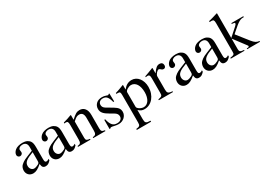

<svg xmlns="http://www.w3.org/2000/svg" viewBox="21 -1838 4423 3156"><g transform="rotate(-30 2232.0 -260.0)"><path d="M410.2 -117.2Q410.2 -80.1 417 -65.9Q423.8 -51.8 443.4 -51.8Q465.8 -51.8 492.2 -72.3V-43.9Q463.9 -12.7 442.4 -1Q420.9 10.7 392.6 10.7Q358.4 10.7 342.3 -8.3Q326.2 -27.3 322.3 -72.3Q271.5 -28.3 233.4 -8.8Q195.3 10.7 159.2 10.7Q106.4 10.7 73.7 -22.5Q41 -55.7 41 -108.4Q41 -134.8 51.3 -161.6Q61.5 -188.5 81.1 -205.1Q98.6 -220.7 113.8 -231.9Q128.9 -243.2 153.3 -255.4Q177.7 -267.6 216.8 -283.2Q255.9 -298.8 320.3 -325.2V-396.5Q320.3 -442.4 298.3 -465.8Q276.4 -489.3 235.4 -489.3Q201.2 -489.3 178.2 -473.1Q155.3 -457 155.3 -434.6Q155.3 -425.8 157.7 -412.1Q160.2 -398.4 160.2 -389.6Q160.2 -370.1 145 -356.4Q129.9 -342.8 110.4 -342.8Q90.8 -342.8 76.7 -356.9Q62.5 -371.1 62.5 -390.6Q62.5 -412.1 74.7 -434.6Q86.9 -457 108.4 -474.6Q130.9 -494.1 168.5 -504.9Q206.1 -515.6 250 -515.6Q300.8 -515.6 335.4 -498.5Q370.1 -481.4 388.7 -451.2Q400.4 -431.6 405.3 -405.8Q410.2 -379.9 410.2 -335.9ZM320.3 -297.9Q269.5 -279.3 233.9 -262.2Q198.2 -245.1 176.3 -227.1Q154.3 -209 144.5 -188.5Q134.8 -168 134.8 -143.6V-138.7Q134.8 -121.1 140.6 -105Q146.5 -88.9 156.7 -77.1Q167 -65.4 180.7 -58.6Q194.3 -51.8 209 -51.8Q226.6 -51.8 248.5 -59.1Q270.5 -66.4 290 -77.1Q309.6 -87.9 314.9 -99.6Q320.3 -111.3 320.3 -136.7Z M905.3 -117.2Q905.3 -80.1 912.1 -65.9Q918.9 -51.8 938.5 -51.8Q960.9 -51.8 987.3 -72.3V-43.9Q959 -12.7 937.5 -1Q916 10.7 887.7 10.7Q853.5 10.7 837.4 -8.3Q821.3 -27.3 817.4 -72.3Q766.6 -28.3 728.5 -8.8Q690.4 10.7 654.3 10.7Q601.6 10.7 568.8 -22.5Q536.1 -55.7 536.1 -108.4Q536.1 -134.8 546.4 -161.6Q556.6 -188.5 576.2 -205.1Q593.8 -220.7 608.9 -231.9Q624 -243.2 648.4 -255.4Q672.9 -267.6 711.9 -283.2Q751 -298.8 815.4 -325.2V-396.5Q815.4 -442.4 793.5 -465.8Q771.5 -489.3 730.5 -489.3Q696.3 -489.3 673.3 -473.1Q650.4 -457 650.4 -434.6Q650.4 -425.8 652.8 -412.1Q655.3 -398.4 655.3 -389.6Q655.3 -370.1 640.1 -356.4Q625 -342.8 605.5 -342.8Q585.9 -342.8 571.8 -356.9Q557.6 -371.1 557.6 -390.6Q557.6 -412.1 569.8 -434.6Q582 -457 603.5 -474.6Q626 -494.1 663.6 -504.9Q701.2 -515.6 745.1 -515.6Q795.9 -515.6 830.6 -498.5Q865.2 -481.4 883.8 -451.2Q895.5 -431.6 900.4 -405.8Q905.3 -379.9 905.3 -335.9ZM815.4 -297.9Q764.6 -279.3 729 -262.2Q693.4 -245.1 671.4 -227.1Q649.4 -209 639.6 -188.5Q629.9 -168 629.9 -143.6V-138.7Q629.9 -121.1 635.7 -105Q641.6 -88.9 651.9 -77.1Q662.1 -65.4 675.8 -58.6Q689.5 -51.8 704.1 -51.8Q721.7 -51.8 743.7 -59.1Q765.6 -66.4 785.2 -77.1Q804.7 -87.9 810.1 -99.6Q815.4 -111.3 815.4 -136.7Z M1007.8 -462.9Q1053.7 -475.6 1087.4 -486.3Q1121.1 -497.1 1161.1 -512.7L1169.9 -510.7V-421.9Q1198.2 -448.2 1219.7 -465.8Q1241.2 -483.4 1259.3 -493.7Q1277.3 -503.9 1294.4 -508.3Q1311.5 -512.7 1331.1 -512.7Q1392.6 -512.7 1427.7 -468.8Q1462.9 -424.8 1462.9 -345.7V-89.8Q1462.9 -49.8 1476.6 -35.2Q1490.2 -20.5 1530.3 -15.6V0H1298.8V-15.6Q1319.3 -17.6 1333 -22.5Q1346.7 -27.3 1355 -38.1Q1363.3 -48.8 1366.2 -66.4Q1369.1 -84 1369.1 -110.4V-343.8Q1369.1 -451.2 1288.1 -451.2Q1274.4 -451.2 1261.7 -448.2Q1249 -445.3 1235.8 -438.5Q1222.7 -431.6 1207.5 -418.9Q1192.4 -406.2 1171.9 -387.7V-74.2Q1171.9 -43.9 1187.5 -31.7Q1203.1 -19.5 1246.1 -15.6V0H1009.8V-15.6Q1031.2 -17.6 1044.4 -22Q1057.6 -26.4 1065.4 -36.1Q1073.2 -45.9 1076.2 -61Q1079.1 -76.2 1079.1 -99.6V-377Q1079.1 -418 1070.3 -433.1Q1061.5 -448.2 1038.1 -448.2Q1020.5 -448.2 1007.8 -443.4Z M1880.9 -349.6Q1862.3 -424.8 1835 -456.1Q1807.6 -487.3 1759.8 -487.3Q1720.7 -487.3 1697.3 -466.3Q1673.8 -445.3 1673.8 -411.1Q1673.8 -363.3 1721.7 -335L1841.8 -263.7Q1892.6 -233.4 1914.1 -203.6Q1935.5 -173.8 1935.5 -131.8Q1935.5 -102.5 1922.9 -76.2Q1910.2 -49.8 1889.2 -30.8Q1868.2 -11.7 1839.8 -0.5Q1811.5 10.7 1779.3 10.7Q1761.7 10.7 1741.2 8.3Q1720.7 5.9 1696.3 0Q1676.8 -4.9 1666 -6.8Q1655.3 -8.8 1645.5 -8.8Q1635.7 -8.8 1630.9 -5.9Q1626 -2.9 1620.1 4.9H1605.5V-168.9H1623Q1632.8 -126 1645.5 -96.7Q1658.2 -67.4 1674.8 -48.8Q1691.4 -30.3 1713.9 -22Q1736.3 -13.7 1764.6 -13.7Q1808.6 -13.7 1833.5 -35.2Q1858.4 -56.6 1858.4 -93.8Q1858.4 -143.6 1799.8 -176.8L1735.4 -213.9Q1699.2 -234.4 1674.3 -252.9Q1649.4 -271.5 1633.8 -290.5Q1618.2 -309.6 1611.3 -330.1Q1604.5 -350.6 1604.5 -374Q1604.5 -404.3 1615.7 -429.7Q1627 -455.1 1647 -473.6Q1667 -492.2 1695.3 -502Q1723.6 -511.7 1757.8 -511.7Q1796.9 -511.7 1833 -498Q1853.5 -489.3 1864.3 -489.3Q1868.2 -489.3 1870.1 -491.2Q1872.1 -493.2 1879.9 -500L1880.9 -502H1894.5L1898.4 -349.6Z M1991.2 -456.1Q2014.6 -462.9 2034.2 -469.2Q2053.7 -475.6 2072.3 -482.4Q2090.8 -489.3 2109.9 -496.6Q2128.9 -503.9 2151.4 -512.7L2158.2 -510.7V-424.8Q2195.3 -471.7 2233.9 -492.2Q2272.5 -512.7 2319.3 -512.7Q2359.4 -512.7 2393.6 -495.1Q2427.7 -477.5 2452.6 -445.8Q2477.5 -414.1 2491.7 -370.6Q2505.9 -327.1 2505.9 -275.4Q2505.9 -214.8 2487.8 -162.6Q2469.7 -110.4 2438 -71.8Q2406.2 -33.2 2363.3 -11.2Q2320.3 10.7 2270.5 10.7Q2252.9 10.7 2238.8 8.3Q2224.6 5.9 2211.9 0.5Q2199.2 -4.9 2186 -14.2Q2172.9 -23.4 2158.2 -37.1V138.7Q2158.2 165 2162.1 181.2Q2166 197.3 2176.8 206.5Q2187.5 215.8 2206.5 219.2Q2225.6 222.7 2256.8 222.7V242.2H1986.3V223.6Q2010.7 220.7 2026.4 216.8Q2042 212.9 2050.8 204.1Q2059.6 195.3 2062.5 181.6Q2065.4 168 2065.4 146.5V-375Q2065.4 -415 2056.6 -427.2Q2047.9 -439.5 2019.5 -439.5Q2011.7 -439.5 2005.4 -439.5Q1999 -439.5 1991.2 -438.5ZM2158.2 -97.7Q2158.2 -85 2168.9 -72.3Q2179.7 -59.6 2196.3 -48.8Q2212.9 -38.1 2233.9 -31.2Q2254.9 -24.4 2274.4 -24.4Q2304.7 -24.4 2329.6 -39.6Q2354.5 -54.7 2372.1 -81.5Q2389.6 -108.4 2399.4 -146.5Q2409.2 -184.6 2409.2 -230.5Q2409.2 -279.3 2399.4 -319.3Q2389.6 -359.4 2371.6 -387.2Q2353.5 -415 2328.1 -430.2Q2302.7 -445.3 2271.5 -445.3Q2252 -445.3 2231.9 -438.5Q2211.9 -431.6 2195.3 -420.9Q2178.7 -410.2 2168.5 -397.5Q2158.2 -384.8 2158.2 -372.1Z M2546.9 -451.2Q2571.3 -460 2591.8 -467.3Q2612.3 -474.6 2631.3 -481.9Q2650.4 -489.3 2669.4 -496.6Q2688.5 -503.9 2710.9 -512.7L2717.8 -510.7V-408.2Q2738.3 -438.5 2754.9 -458.5Q2771.5 -478.5 2787.1 -490.7Q2802.7 -502.9 2817.9 -507.8Q2833 -512.7 2850.6 -512.7Q2878.9 -512.7 2895.5 -496.6Q2912.1 -480.5 2912.1 -454.1Q2912.1 -429.7 2900.4 -416.5Q2888.7 -403.3 2869.1 -403.3Q2858.4 -403.3 2848.1 -407.7Q2837.9 -412.1 2824.2 -425.8Q2815.4 -433.6 2807.6 -437.5Q2799.8 -441.4 2794.9 -441.4Q2783.2 -441.4 2770 -432.1Q2756.8 -422.9 2745.1 -409.2Q2733.4 -395.5 2725.6 -379.9Q2717.8 -364.3 2717.8 -350.6V-99.6Q2717.8 -76.2 2721.7 -60.5Q2725.6 -44.9 2736.3 -35.6Q2747.1 -26.4 2765.6 -21.5Q2784.2 -16.6 2812.5 -15.6V0H2543.9V-15.6Q2570.3 -20.5 2586.4 -25.9Q2602.5 -31.2 2610.8 -39.1Q2619.1 -46.9 2621.6 -60.1Q2624 -73.2 2624 -93.8V-372.1Q2624 -409.2 2615.2 -424.3Q2606.4 -439.5 2585.9 -439.5Q2575.2 -439.5 2566.9 -438.5Q2558.6 -437.5 2546.9 -434.6Z M3321.3 -117.2Q3321.3 -80.1 3328.1 -65.9Q3335 -51.8 3354.5 -51.8Q3377 -51.8 3403.3 -72.3V-43.9Q3375 -12.7 3353.5 -1Q3332 10.7 3303.7 10.7Q3269.5 10.7 3253.4 -8.3Q3237.3 -27.3 3233.4 -72.3Q3182.6 -28.3 3144.5 -8.8Q3106.4 10.7 3070.3 10.7Q3017.6 10.7 2984.9 -22.5Q2952.1 -55.7 2952.1 -108.4Q2952.1 -134.8 2962.4 -161.6Q2972.7 -188.5 2992.2 -205.1Q3009.8 -220.7 3024.9 -231.9Q3040 -243.2 3064.5 -255.4Q3088.9 -267.6 3127.9 -283.2Q3167 -298.8 3231.4 -325.2V-396.5Q3231.4 -442.4 3209.5 -465.8Q3187.5 -489.3 3146.5 -489.3Q3112.3 -489.3 3089.4 -473.1Q3066.4 -457 3066.4 -434.6Q3066.4 -425.8 3068.8 -412.1Q3071.3 -398.4 3071.3 -389.6Q3071.3 -370.1 3056.2 -356.4Q3041 -342.8 3021.5 -342.8Q3002 -342.8 2987.8 -356.9Q2973.6 -371.1 2973.6 -390.6Q2973.6 -412.1 2985.8 -434.6Q2998 -457 3019.5 -474.6Q3042 -494.1 3079.6 -504.9Q3117.2 -515.6 3161.1 -515.6Q3211.9 -515.6 3246.6 -498.5Q3281.2 -481.4 3299.8 -451.2Q3311.5 -431.6 3316.4 -405.8Q3321.3 -379.9 3321.3 -335.9ZM3231.4 -297.9Q3180.7 -279.3 3145 -262.2Q3109.4 -245.1 3087.4 -227.1Q3065.4 -209 3055.7 -188.5Q3045.9 -168 3045.9 -143.6V-138.7Q3045.9 -121.1 3051.8 -105Q3057.6 -88.9 3067.9 -77.1Q3078.1 -65.4 3091.8 -58.6Q3105.5 -51.8 3120.1 -51.8Q3137.7 -51.8 3159.7 -59.1Q3181.6 -66.4 3201.2 -77.1Q3220.7 -87.9 3226.1 -99.6Q3231.4 -111.3 3231.4 -136.7Z M3816.4 -117.2Q3816.4 -80.1 3823.2 -65.9Q3830.1 -51.8 3849.6 -51.8Q3872.1 -51.8 3898.4 -72.3V-43.9Q3870.1 -12.7 3848.6 -1Q3827.1 10.7 3798.8 10.7Q3764.6 10.7 3748.5 -8.3Q3732.4 -27.3 3728.5 -72.3Q3677.7 -28.3 3639.6 -8.8Q3601.6 10.7 3565.4 10.7Q3512.7 10.7 3480 -22.5Q3447.3 -55.7 3447.3 -108.4Q3447.3 -134.8 3457.5 -161.6Q3467.8 -188.5 3487.3 -205.1Q3504.9 -220.7 3520 -231.9Q3535.2 -243.2 3559.6 -255.4Q3584 -267.6 3623 -283.2Q3662.1 -298.8 3726.6 -325.2V-396.5Q3726.6 -442.4 3704.6 -465.8Q3682.6 -489.3 3641.6 -489.3Q3607.4 -489.3 3584.5 -473.1Q3561.5 -457 3561.5 -434.6Q3561.5 -425.8 3564 -412.1Q3566.4 -398.4 3566.4 -389.6Q3566.4 -370.1 3551.3 -356.4Q3536.1 -342.8 3516.6 -342.8Q3497.1 -342.8 3482.9 -356.9Q3468.8 -371.1 3468.8 -390.6Q3468.8 -412.1 3481 -434.6Q3493.2 -457 3514.6 -474.6Q3537.1 -494.1 3574.7 -504.9Q3612.3 -515.6 3656.2 -515.6Q3707 -515.6 3741.7 -498.5Q3776.4 -481.4 3794.9 -451.2Q3806.6 -431.6 3811.5 -405.8Q3816.4 -379.9 3816.4 -335.9ZM3726.6 -297.9Q3675.8 -279.3 3640.1 -262.2Q3604.5 -245.1 3582.5 -227.1Q3560.5 -209 3550.8 -188.5Q3541 -168 3541 -143.6V-138.7Q3541 -121.1 3546.9 -105Q3552.7 -88.9 3563 -77.1Q3573.2 -65.4 3586.9 -58.6Q3600.6 -51.8 3615.2 -51.8Q3632.8 -51.8 3654.8 -59.1Q3676.8 -66.4 3696.3 -77.1Q3715.8 -87.9 3721.2 -99.6Q3726.6 -111.3 3726.6 -136.7Z M3909.2 -712.9 3942.4 -720.7Q3967.8 -727.5 3986.3 -732.9Q4004.9 -738.3 4021 -743.2Q4037.1 -748 4051.3 -752.4Q4065.4 -756.8 4082 -761.7L4085.9 -758.8V-290L4239.3 -426.8Q4264.6 -450.2 4264.6 -466.8Q4264.6 -476.6 4252.9 -480.5Q4241.2 -484.4 4209 -486.3V-502H4436.5V-484.4Q4410.2 -485.4 4388.7 -481Q4367.2 -476.6 4341.8 -461.9Q4316.4 -447.3 4282.2 -419.4Q4248 -391.6 4195.3 -344.7L4163.1 -315.4L4335 -97.7Q4369.1 -54.7 4397.9 -36.6Q4426.8 -18.6 4463.9 -15.6V0H4221.7V-15.6H4242.2Q4252.9 -15.6 4259.3 -20.5Q4265.6 -25.4 4265.6 -33.2Q4265.6 -38.1 4263.2 -43.5Q4260.7 -48.8 4252.9 -56.6Q4247.1 -64.5 4246.1 -66.4L4242.2 -71.3L4085.9 -279.3V-74.2Q4085.9 -45.9 4100.1 -32.7Q4114.3 -19.5 4147.5 -17.6L4169.9 -15.6V0H3909.2V-15.6Q3938.5 -20.5 3955.6 -24.9Q3972.7 -29.3 3980.5 -36.6Q3988.3 -43.9 3990.2 -56.6Q3992.2 -69.3 3992.2 -90.8V-628.9Q3992.2 -668.9 3982.4 -682.6Q3972.7 -696.3 3944.3 -696.3Q3936.5 -696.3 3928.2 -695.8Q3919.9 -695.3 3909.2 -694.3Z"/></g></svg>

Font: BabelStone Tibetan
Style: Regular
Weight: 400
Designer: Christopher J. Fynn
Foundry: BabelStone
Version: Version 10.011 October 1, 2023